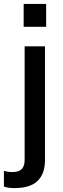

<svg xmlns="http://www.w3.org/2000/svg" viewBox="-53 -747 323 982"><path d="M21 215Q3 215 -10 213Q-23 211 -33 207V127Q-26 129 -14.5 131Q-3 133 9 133Q44 133 58.5 117.5Q73 102 73 71V-510H177V74Q177 141 139.5 178Q102 215 21 215ZM68 -610V-727H183V-610Z"/></svg>

Font: Instrument Sans Medium
Style: Regular
Weight: 500
Designer: Rodrigo Fuenzalida
Foundry: fragTYPE
Version: Version 1.000;gftools[0.9.28]